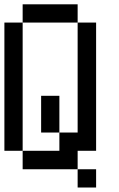

<svg xmlns="http://www.w3.org/2000/svg" viewBox="-20 -712 540 873"><path d="M167 -109.4V-276.4H250V-109.4ZM0 -26.4V-609.4H83V-692.4H333V-609.4H83V-26.4H250V-109.4H333V-609.4H417V-26.4H333V57.6H83V-26.4ZM333 57.6H417V140.6H333Z"/></svg>

Font: KH Dot kagurazaka 12
Style: Regular
Weight: 400
Designer: Original version for X68000 by Keitarou Hiraki (http://hp.vector.co.jp/authors/VA000874/) / TrueType conversion by Homem
Version: Version 1.00.20150527